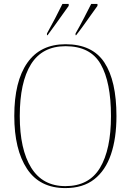

<svg xmlns="http://www.w3.org/2000/svg" viewBox="-20 -951 669 981"><path d="M314 10Q183 10 118 -88.5Q53 -187 53 -359Q53 -535 119.5 -630Q186 -725 315 -725Q452 -725 513.5 -631.5Q575 -538 575 -358Q575 -245 547 -162.5Q519 -80 461.5 -35Q404 10 314 10ZM314 0Q435 0 491 -93.5Q547 -187 547 -358Q547 -531 494.5 -623Q442 -715 315 -715Q196 -715 138.5 -623Q81 -531 81 -358Q81 -188 139.5 -94Q198 0 314 0ZM220 -780Q241 -818 261.5 -857Q282 -896 299 -931H331V-921Q318 -903 299.5 -877Q281 -851 261 -823Q241 -795 223 -771H220ZM366 -780Q388 -818 408 -857Q428 -896 446 -931H478V-921Q465 -903 446.5 -877Q428 -851 408 -823Q388 -795 369 -771H366Z"/></svg>

Font: Noto Serif Display SemiCondensed Thin
Style: Regular
Weight: 100
Width: 4
Designer: Monotype Design Team
Foundry: Monotype Imaging Inc.
Version: Version 2.009